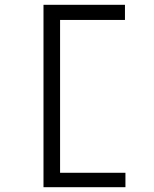

<svg xmlns="http://www.w3.org/2000/svg" viewBox="-20 -690 640 799"><path d="M161 89V-670H500V-607H230V29H502V89Z"/></svg>

Font: Inconsolata Expanded
Style: Regular
Weight: 400
Width: 7
Monospace: yes
Designer: Raph Levien, Cyreal, Brenton Simpson
Foundry: Raph Levien, Cyreal, Google
Version: Version 3.000; ttfautohint (v1.8.2.53-6de2)